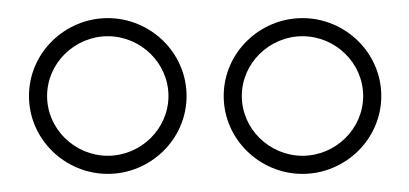

<svg xmlns="http://www.w3.org/2000/svg" viewBox="-20 -665 452 212"><path d="M12 -559C12 -511 52 -473 99 -473C146 -473 186 -511 186 -559C186 -607 146 -645 99 -645C52 -645 12 -607 12 -559ZM227 -559C227 -511 267 -473 314 -473C361 -473 401 -511 401 -559C401 -607 361 -645 314 -645C267 -645 227 -607 227 -559ZM32 -559C32 -595.5 62.7 -625 99 -625C135.3 -625 166 -595.5 166 -559C166 -522.5 135.3 -493 99 -493C62.7 -493 32 -522.5 32 -559ZM247 -559C247 -595.5 277.7 -625 314 -625C350.3 -625 381 -595.5 381 -559C381 -522.5 350.3 -493 314 -493C277.7 -493 247 -522.5 247 -559Z"/></svg>

Font: Charger Pro
Style: Ol
Weight: 900
Designer: Jasper
Foundry: Cannot Into Space Fonts
Version: Version 1.09